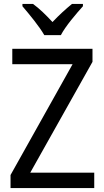

<svg xmlns="http://www.w3.org/2000/svg" viewBox="-20 -964 535 984"><path d="M207 -784H292C315 -829 370 -893 405 -932V-944H349C315 -916 284 -888 249 -851C217 -886 181 -921 149 -944H95V-932C131 -890 182 -828 207 -784ZM463 0V-79H135L454 -647V-714H43V-635H352L34 -67V0Z"/></svg>

Font: Noto Sans Bengali UI SemiCondensed
Style: Regular
Weight: 400
Width: 4
Designer: Jelle Bosma - Monotype Design Team
Foundry: Monotype Imaging Inc.
Version: Version 2.003